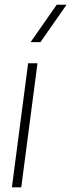

<svg xmlns="http://www.w3.org/2000/svg" viewBox="-20 -800 304 820"><path d="M30.8 0 100.1 -529.8H140.1L70.8 0ZM222.2 -779.8H264.2L152.8 -620.1H110.8Z"/></svg>

Font: Cooper Hewitt
Style: Light Italic
Weight: 704
Designer: Village Type and Design LLC
Foundry: Cooper Hewitt Smithsonian Design Museum
Version: 1.000